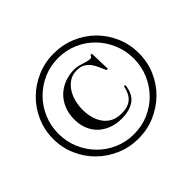

<svg xmlns="http://www.w3.org/2000/svg" viewBox="-159 -892 1117 1117"><g transform="rotate(-45 400.0 -333.0)"><path d="M557 -525 561 -397H550Q540 -419 530.5 -441Q521 -463 508 -480Q495 -497 475.5 -508Q456 -519 426 -519Q390 -519 364 -501.5Q338 -484 321 -457Q304 -430 296 -397Q288 -364 288 -333Q288 -298 296.5 -266Q305 -234 322.5 -209.5Q340 -185 367.5 -170.5Q395 -156 434 -156Q488 -156 516.5 -181.5Q545 -207 555 -259L566 -258Q559 -191 518.5 -162.5Q478 -134 414 -134Q370 -134 333.5 -147.5Q297 -161 270.5 -185.5Q244 -210 229 -246Q214 -282 214 -327Q214 -373 229.5 -411Q245 -449 272.5 -476Q300 -503 338 -518Q376 -533 422 -533Q436 -533 450 -529.5Q464 -526 478 -521.5Q492 -517 505 -513.5Q518 -510 531 -510Q538 -510 541 -514.5Q544 -519 546 -525ZM400 17Q328 17 263.5 -10.5Q199 -38 151 -85.5Q103 -133 75 -196.5Q47 -260 47 -333Q47 -406 75 -469.5Q103 -533 151 -580.5Q199 -628 263.5 -655.5Q328 -683 400 -683Q473 -683 537.5 -656Q602 -629 650 -581.5Q698 -534 725.5 -470Q753 -406 753 -333Q753 -260 725 -196Q697 -132 649 -85Q601 -38 537 -10.5Q473 17 400 17ZM400 -20Q465 -20 521.5 -44.5Q578 -69 620 -112Q662 -155 686 -211.5Q710 -268 710 -333Q710 -397 686 -454Q662 -511 620 -554Q578 -597 521.5 -621.5Q465 -646 400 -646Q335 -646 278.5 -621Q222 -596 180 -553.5Q138 -511 114 -454Q90 -397 90 -333Q90 -268 114 -211.5Q138 -155 180 -112Q222 -69 278.5 -44.5Q335 -20 400 -20Z"/></g></svg>

Font: Germanica
Style: Regular
Weight: 400
Designer: Peter Wiegel
Foundry: Peter Wiegel